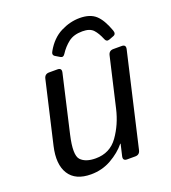

<svg xmlns="http://www.w3.org/2000/svg" viewBox="-131 -803 809 908"><g transform="rotate(-20 273.5 -348.5)"><path d="M502.4 -595.7Q509.7 -575.7 493.6 -569.8L470.2 -561Q455 -555.7 448.7 -571.8Q435.5 -604.5 418.4 -623Q401.3 -641.6 363.7 -641.6Q319.8 -641.6 293.2 -620.8Q266.6 -600.1 247.5 -570.3Q238.2 -555.2 225.1 -563L203.1 -576.2Q187.9 -585 199.2 -603Q230.4 -657.7 277.6 -681.4Q324.7 -705.1 373 -705.1Q424.8 -705.1 453.1 -679.7Q481.4 -654.3 502.4 -595.7ZM50.8 -178.7 123 -490.7Q127.9 -512.7 149.9 -512.7H191.9Q213.9 -512.7 209 -490.7L142.6 -202.1Q120.6 -106 144 -80.6Q167.5 -55.2 218.8 -55.2Q290.5 -55.2 331.1 -112.1Q371.6 -168.9 388.7 -242.2L446.3 -490.7Q451.2 -512.7 473.1 -512.7H515.1Q537.1 -512.7 532.2 -490.7L423.8 -22Q418.9 0 397 0H356Q334 0 338.9 -22L352.5 -80.6H350.6Q321.8 -44.9 275.1 -18.3Q228.5 8.3 172.4 8.3Q94.2 8.3 62.5 -41.7Q30.8 -91.8 50.8 -178.7Z"/></g></svg>

Font: Istok Web
Style: BoldItalic
Weight: 700
Italic angle: -13°
Designer: Andrey V. Panov
Foundry: Andrey V. Panov
Version: Version 1.0.2g